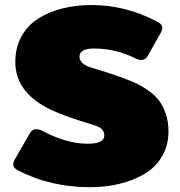

<svg xmlns="http://www.w3.org/2000/svg" viewBox="-20 -737 723 773"><path d="M33.3 -75Q33.3 -84.2 40 -95.8L100 -200Q109.2 -216.7 125 -216.7Q137.5 -216.7 145.8 -212.5Q246.7 -158.3 333.3 -158.3Q400 -158.3 400 -191.7Q400 -221.7 358.3 -233.3Q242.5 -267.5 183.3 -295.8Q41.7 -364.2 41.7 -487.5Q41.7 -545.8 66.7 -590.8Q91.7 -635.8 135 -662.9Q178.3 -690 232.5 -703.3Q286.7 -716.7 350 -716.7Q485.8 -716.7 612.5 -650Q633.3 -640 633.3 -625Q633.3 -615.8 626.7 -604.2L575 -512.5Q565.8 -495.8 550 -495.8Q537.5 -495.8 529.2 -500Q448.3 -541.7 358.3 -541.7Q300 -541.7 300 -508.3Q300 -494.2 312.5 -482.9Q325 -471.7 341.7 -466.7Q444.2 -435.8 491.7 -416.7Q517.5 -406.7 536.2 -397.5Q555 -388.3 579.6 -370.8Q604.2 -353.3 620 -332.5Q635.8 -311.7 647.1 -279.6Q658.3 -247.5 658.3 -208.3Q658.3 -151.7 632.1 -107.1Q605.8 -62.5 560.8 -36.2Q515.8 -10 460.4 3.3Q405 16.7 341.7 16.7Q185 16.7 54.2 -50Q33.3 -60 33.3 -75Z"/></svg>

Font: BoonTook Mon
Style: Regular
Weight: 400
Designer: Sungsit Sawaiwan
Foundry: FontUni
Version: Version 3.0